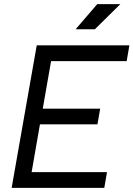

<svg xmlns="http://www.w3.org/2000/svg" viewBox="-20 -914 649 934"><path d="M36.6 0 158.7 -693.4H609.4L596.2 -616.7H228.5L188 -385.3H467.3L454.1 -309.1H174.3L133.8 -76.7H500.5L487.3 0ZM347.7 -771.5 453.1 -894H565.4L441.4 -771.5Z"/></svg>

Font: Cascadia Code NF SemiLight
Style: Italic
Weight: 350
Italic angle: -10°
Monospace: yes
Designer: Aaron Bell
Foundry: Saja Typeworks
Version: Version 2404.023; ttfautohint (v1.8.4)